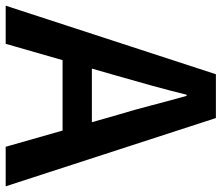

<svg xmlns="http://www.w3.org/2000/svg" viewBox="-74 -707 779 675"><g transform="rotate(90 315.5 -369.5)"><path d="M-2 0 239 -739H393L633 0H494L382 -393Q364 -452 348 -514Q332 -576 315 -636H311Q296 -575 279 -513.5Q262 -452 245 -393L132 0ZM140 -200V-303H489V-200Z"/></g></svg>

Font: Noto Sans SC SemiBold
Style: Regular
Weight: 600
Designer: Ryoko NISHIZUKA 西塚涼子 (kana, bopomofo & ideographs); Paul D. Hunt (Latin, Greek & Cyrillic); Sandoll Communications 산돌커뮤니
Foundry: Adobe
Version: Version 2.004-H2;hotconv 1.0.118;makeotfexe 2.5.65603